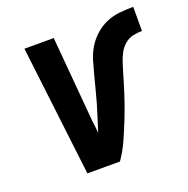

<svg xmlns="http://www.w3.org/2000/svg" viewBox="-101 -624 705 720"><g transform="rotate(-20 252.0 -264.0)"><path d="M259 0H129L67 -520H184L214 -173Q216 -162 217 -151Q218 -140 219 -129Q227 -155 235.5 -181Q244 -207 251.5 -233Q259 -259 265.5 -285Q272 -311 279 -337Q286 -363 293.5 -389.5Q301 -416 315.5 -440Q330 -464 351.5 -483Q373 -502 398.5 -512.5Q424 -523 451 -525.5Q478 -528 504 -528V-432Q486 -432 468 -428Q450 -424 435 -411.5Q420 -399 411 -382Q402 -365 396 -347Q390 -329 385 -311.5Q380 -294 374.5 -276Q369 -258 363.5 -240.5Q358 -223 352 -205.5Q346 -188 339.5 -170.5Q333 -153 326 -135.5Q319 -118 311.5 -100.5Q304 -83 296.5 -66Q289 -49 279.5 -32.5Q270 -16 259 0Z"/></g></svg>

Font: Iosevka Custom
Style: Bold Italic
Weight: 700
Italic angle: -9°
Designer: Belleve Invis
Foundry: Belleve Invis
Version: Version 30.3.1; ttfautohint (v1.8.3)